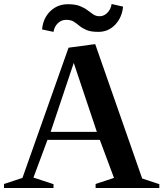

<svg xmlns="http://www.w3.org/2000/svg" viewBox="-35 -938 815 958"><path d="M-15 0V-20L88 -54L73 -39L307 -700L440 -718L678 -37L661 -52L760 -19V0H442V-20L545 -54L538 -39L459 -251L475 -240H190L206 -251L127 -39L120 -56L232 -19V0ZM214 -269 205 -280H459L452 -269L326 -645H340ZM175 -791Q178 -828 195 -856Q212 -884 240 -900.5Q268 -917 303 -917Q340 -917 363 -908Q386 -899 401.5 -887Q417 -875 430.5 -866Q444 -857 462 -857Q484 -857 501 -874.5Q518 -892 522 -918L579 -905Q574 -851 540 -815Q506 -779 456 -779Q418 -779 397 -788Q376 -797 361.5 -809Q347 -821 333 -830Q319 -839 295 -839Q271 -839 253.5 -822Q236 -805 232 -779Z"/></svg>

Font: Wittgenstein SemiBold
Style: Regular
Weight: 600
Designer: Jörg Drees
Foundry: Jörg Drees
Version: Version 1.500